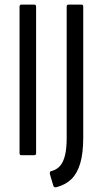

<svg xmlns="http://www.w3.org/2000/svg" viewBox="-20 -675 447 835"><path d="M73 0Q65 0 65 -9V-646Q65 -655 73 -655H129Q137 -655 137 -646V-9Q137 0 129 0ZM229 138Q215 143 212 133L197 82Q196 76 198 72.5Q200 69 207 68Q228 62 242 45.5Q256 29 263 -0.5Q270 -30 270 -75V-646Q270 -655 278 -655H335Q342 -655 342 -646V-77Q342 -9 329 35Q316 79 291 103.5Q266 128 229 138Z"/></svg>

Font: Sofia Sans Condensed
Style: Regular
Weight: 400
Designer: Botio Nikoltchev, Ani Petrova
Foundry: lettersoup
Version: Version 4.100